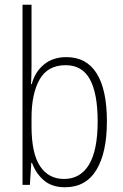

<svg xmlns="http://www.w3.org/2000/svg" viewBox="-20 -780 519 810"><path d="M113 -506Q113 -463 111 -425H114Q127 -476 165 -507.5Q203 -539 260 -539Q345 -539 388 -470Q431 -401 431 -268Q431 -136 386.5 -63Q342 10 254 10Q200 10 166 -18.5Q132 -47 115 -93H112L106 0H75V-760H113ZM257 -505Q181 -505 147 -444.5Q113 -384 113 -283V-247Q113 -133 149 -79Q185 -25 250 -25Q319 -25 355.5 -85.5Q392 -146 392 -268Q392 -385 359.5 -445Q327 -505 257 -505Z"/></svg>

Font: Noto Sans Thai Cond ExtLt
Style: Regular
Weight: 200
Width: 3
Designer: Monotype Design Team
Foundry: Monotype Imaging Inc.
Version: Version 2.002; ttfautohint (v1.8.4.7-5d5b)